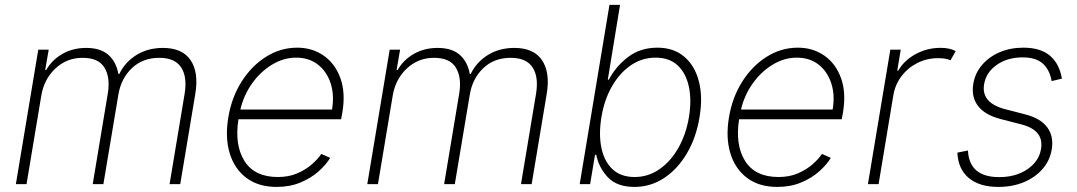

<svg xmlns="http://www.w3.org/2000/svg" viewBox="-20 -747 4369 779"><path d="M44.4 0 135.3 -545.5H177.6L163.4 -463.1H167.6Q190.7 -503.9 233.1 -528.2Q275.6 -552.6 329.5 -552.6Q388.5 -552.6 420.1 -524.1Q451.7 -495.7 460.2 -447.1H464.1Q487.6 -495.4 533.9 -524Q580.3 -552.6 641 -552.6Q719.8 -552.6 753.4 -502.7Q786.9 -452.8 772.4 -366.1L711.3 0H668L729 -366.1Q740.4 -434.7 715 -473.5Q689.6 -512.4 626.4 -512.4Q558.9 -512.4 514.9 -470.3Q470.9 -428.3 460.2 -362.6L399.5 0H356.2L417.6 -369Q427.9 -432.9 403.8 -472.7Q379.6 -512.4 315.3 -512.4Q250.7 -512.4 204.5 -468.9Q158.4 -425.4 147.4 -358L87.7 0Z M1102.3 11.4Q1028.4 11.4 979.8 -25.2Q931.1 -61.8 911.9 -125.4Q892.8 -188.9 906.2 -270.2Q919.7 -351.9 960.2 -415.8Q1000.7 -479.8 1059.5 -516.7Q1118.3 -553.6 1185.7 -553.6Q1246.8 -553.6 1293.1 -521.5Q1339.5 -489.3 1361 -430.2Q1382.5 -371.1 1369 -290.1L1364 -263.1H947.4Q931.1 -158.7 971.9 -93.7Q1012.8 -28.8 1107.6 -28.8Q1152 -28.8 1186.6 -43.9Q1221.2 -58.9 1245.7 -80.6Q1270.2 -102.3 1283.7 -122.5L1319.6 -106.5Q1303.3 -79.2 1272.7 -51.8Q1242.2 -24.5 1199.2 -6.6Q1156.2 11.4 1102.3 11.4ZM955.3 -302.6H1327.1Q1337 -361.5 1321.4 -409.3Q1305.8 -457 1269.7 -485.1Q1233.7 -513.1 1181.5 -513.1Q1130.3 -513.1 1083.6 -484.7Q1036.9 -456.3 1002.8 -408.6Q968.8 -360.8 955.3 -302.6Z M1470.2 0 1561.1 -545.5H1603.3L1589.1 -463.1H1593.4Q1616.5 -503.9 1658.9 -528.2Q1701.3 -552.6 1755.3 -552.6Q1814.3 -552.6 1845.9 -524.1Q1877.5 -495.7 1886 -447.1H1889.9Q1913.4 -495.4 1959.7 -524Q2006 -552.6 2066.8 -552.6Q2145.6 -552.6 2179.2 -502.7Q2212.7 -452.8 2198.2 -366.1L2137.1 0H2093.8L2154.8 -366.1Q2166.2 -434.7 2140.8 -473.5Q2115.4 -512.4 2052.2 -512.4Q1984.7 -512.4 1940.7 -470.3Q1896.7 -428.3 1886 -362.6L1825.3 0H1782L1843.4 -369Q1853.7 -432.9 1829.5 -472.7Q1805.4 -512.4 1741.1 -512.4Q1676.5 -512.4 1630.3 -468.9Q1584.2 -425.4 1573.2 -358L1513.5 0Z M2332 0 2452.8 -727.3H2495.7L2446 -423.7H2450.3Q2477.6 -476.6 2527.5 -515.1Q2577.4 -553.6 2647.4 -553.6Q2713.1 -553.6 2756 -517.2Q2799 -480.8 2815.5 -417.3Q2832 -353.7 2818.2 -271.3Q2804.7 -188.9 2767.2 -125.2Q2729.8 -61.4 2674.9 -25Q2620 11.4 2554 11.4Q2483.7 11.4 2446.7 -27.3Q2409.8 -66.1 2399.1 -119H2394.2L2374.3 0ZM2420.1 -271.7Q2408.7 -202.1 2420.1 -147Q2431.5 -92 2465.2 -60.4Q2498.9 -28.8 2554.7 -28.8Q2610.4 -28.8 2656.2 -60.9Q2702.1 -93 2733 -148.1Q2763.8 -203.1 2775.2 -271.7Q2786.6 -340.2 2775 -394.9Q2763.5 -449.6 2729.8 -481.4Q2696 -513.1 2639.9 -513.1Q2584.5 -513.1 2538.9 -481.7Q2493.3 -450.3 2462.4 -395.8Q2431.5 -341.3 2420.1 -271.7Z M3133.5 11.4Q3059.7 11.4 3011 -25.2Q2962.4 -61.8 2943.2 -125.4Q2924 -188.9 2937.5 -270.2Q2951 -351.9 2991.5 -415.8Q3032 -479.8 3090.7 -516.7Q3149.5 -553.6 3217 -553.6Q3278.1 -553.6 3324.4 -521.5Q3370.7 -489.3 3392.2 -430.2Q3413.7 -371.1 3400.2 -290.1L3395.2 -263.1H2978.7Q2962.4 -158.7 3003.2 -93.7Q3044 -28.8 3138.8 -28.8Q3183.2 -28.8 3217.9 -43.9Q3252.5 -58.9 3277 -80.6Q3301.5 -102.3 3315 -122.5L3350.9 -106.5Q3334.5 -79.2 3304 -51.8Q3273.4 -24.5 3230.5 -6.6Q3187.5 11.4 3133.5 11.4ZM2986.5 -302.6H3358.3Q3368.3 -361.5 3352.6 -409.3Q3337 -457 3301 -485.1Q3264.9 -513.1 3212.7 -513.1Q3161.6 -513.1 3114.9 -484.7Q3068.2 -456.3 3034.1 -408.6Q3000 -360.8 2986.5 -302.6Z M3501.4 0 3592.3 -545.5H3634.6L3620.4 -460.2H3624.3Q3648.4 -502.1 3695.1 -527.5Q3741.8 -552.9 3796.2 -552.9Q3833.1 -552.9 3857.6 -539.8L3836.6 -502.5Q3817.5 -511 3786.2 -511Q3740.8 -511 3702.1 -491.5Q3663.4 -471.9 3637.4 -437.7Q3611.5 -403.4 3604.4 -359.4L3544.7 0Z M4288.4 -427.9 4246.8 -418Q4239 -463.4 4211.3 -488.8Q4183.6 -514.2 4128.6 -514.2Q4067.5 -514.2 4024 -483.7Q3980.5 -453.1 3972.7 -404.8Q3960.2 -329.2 4059.7 -303.6L4140.6 -282.7Q4202.4 -266.7 4229.2 -230.1Q4256 -193.5 4247.2 -140.6Q4239.7 -95.5 4209.9 -61.3Q4180 -27 4133.9 -7.8Q4087.7 11.4 4030.9 11.4Q3953.8 11.4 3910.7 -24.7Q3867.5 -60.7 3864.3 -127.8L3907.3 -136.4Q3912.3 -28.4 4034.1 -28.4Q4101.9 -28.4 4149 -60.7Q4196 -93 4203.8 -143.1Q4216.3 -219.1 4123.2 -242.5L4040.5 -263.8Q3975.9 -280.5 3948 -317.3Q3920.1 -354 3929 -407.3Q3936.4 -451 3964.7 -483.8Q3992.9 -516.7 4036.2 -535.2Q4079.5 -553.6 4131.7 -553.6Q4201.7 -553.6 4240.1 -521Q4278.4 -488.3 4288.4 -427.9Z"/></svg>

Font: Inter UI Extra Light
Style: Italic
Weight: 200
Italic angle: -9.39999°
Designer: Rasmus Andersson
Foundry: rsms
Version: 3.2;8d6f07862